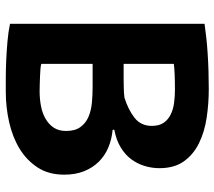

<svg xmlns="http://www.w3.org/2000/svg" viewBox="-60 -690 760 681"><g transform="rotate(90 320.5 -350.0)"><path d="M577 -535Q577 -509 569.5 -483.5Q562 -458 546 -436Q530 -414 504 -398Q478 -382 441 -375V-369Q474 -366 503 -354Q532 -342 553.5 -320.5Q575 -299 587.5 -268.5Q600 -238 600 -197Q600 -142 574.5 -103Q549 -64 508 -39Q467 -14 414 -2Q361 10 306 10Q288 10 258.5 10Q229 10 195.5 8.5Q162 7 127.5 4Q93 1 65 -5V-695Q86 -698 112.5 -701Q139 -704 169.5 -706Q200 -708 232 -709Q264 -710 296 -710Q348 -710 398 -702.5Q448 -695 488 -675.5Q528 -656 552.5 -622Q577 -588 577 -535ZM304 -110Q332 -110 357.5 -115Q383 -120 402.5 -131.5Q422 -143 433.5 -160.5Q445 -178 445 -204Q445 -236 431 -255Q417 -274 394.5 -283.5Q372 -293 344.5 -295.5Q317 -298 289 -298H207V-116Q213 -114 224.5 -113Q236 -112 250 -111.5Q264 -111 278.5 -110.5Q293 -110 304 -110ZM257 -408Q272 -408 292.5 -408.5Q313 -409 327 -411Q369 -424 398 -446.5Q427 -469 427 -508Q427 -534 416 -550Q405 -566 386.5 -575Q368 -584 345 -587Q322 -590 298 -590Q269 -590 245 -589Q221 -588 207 -586V-408Z"/></g></svg>

Font: PT Sans Caption
Style: Bold
Weight: 700
Designer: A.Korolkova, O.Umpeleva, V.Yefimov
Foundry: ParaType Ltd
Version: Version 2.003W OFL